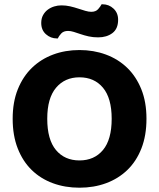

<svg xmlns="http://www.w3.org/2000/svg" viewBox="-20 -857 740 894"><path d="M350 17Q283 17 226 -4Q169 -25 127.5 -65.5Q86 -106 62.5 -166Q39 -226 39 -304Q39 -382 63 -441.5Q87 -501 129 -541.5Q171 -582 227.5 -603Q284 -624 350 -624Q416 -624 473 -603Q530 -582 572 -541.5Q614 -501 638 -441.5Q662 -382 662 -304Q662 -226 638.5 -166Q615 -106 573 -65.5Q531 -25 474 -4Q417 17 350 17ZM350 -497Q282 -497 241 -448.5Q200 -400 200 -304Q200 -207 240.5 -158.5Q281 -110 350 -110Q419 -110 459.5 -158.5Q500 -207 500 -304Q500 -400 459.5 -448.5Q419 -497 350 -497ZM405 -802Q426 -802 437 -814.5Q448 -827 453 -837H458Q487 -837 508.5 -817Q530 -797 530 -765Q530 -723 503.5 -703Q477 -683 437 -683Q413 -683 393 -687.5Q373 -692 355.5 -698Q338 -704 323.5 -708.5Q309 -713 297 -713Q276 -713 265 -701Q254 -689 249 -678H245Q216 -678 194 -697.5Q172 -717 172 -750Q172 -771 180.5 -786.5Q189 -802 202.5 -812Q216 -822 232.5 -827Q249 -832 266 -832Q287 -832 306.5 -827.5Q326 -823 344 -817Q362 -811 377.5 -806.5Q393 -802 405 -802Z"/></svg>

Font: Baloo 2 Latin
Style: Bold
Weight: 400
Designer: Sarang Kulkarni and Ek Type
Foundry: Ek Type
Version: Version 1.001